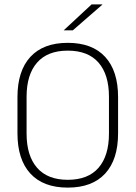

<svg xmlns="http://www.w3.org/2000/svg" viewBox="-20 -844 617 874"><path d="M288.5 10Q177 10 118.2 -54Q59.5 -118 59.5 -237V-402Q59.5 -521 118.2 -585Q177 -649 288.5 -649Q400 -649 458.8 -585Q517.5 -521 517.5 -402V-237Q517.5 -118 458.8 -54Q400 10 288.5 10ZM288.5 -25.5Q381 -25.5 428.5 -80.2Q476 -135 476 -236V-403.5Q476 -504.5 428.5 -559Q381 -613.5 288.5 -613.5Q196.5 -613.5 148.8 -559Q101 -504.5 101 -403.5V-236Q101 -135 148.8 -80.2Q196.5 -25.5 288.5 -25.5ZM397 -824H446V-823L311.5 -706H270.5V-706.5Z"/></svg>

Font: Anek Telugu Medium ExtraLight
Style: Regular
Weight: 250
Version: Version 1.003